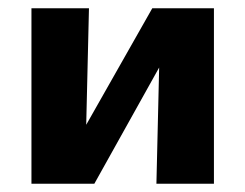

<svg xmlns="http://www.w3.org/2000/svg" viewBox="-20 -444 593 464"><path d="M358 0 368 -424H497V0ZM56 0V-424H195L185 0ZM145 0V-66L348 -424H406V-355L208 0Z"/></svg>

Font: Ysabeau ExtraBold
Style: Regular
Weight: 800
Designer: Christian Thalmann (Catharsis Fonts)
Version: Version 2.002